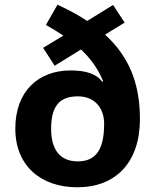

<svg xmlns="http://www.w3.org/2000/svg" viewBox="-20 -785 659 815"><path d="M224 -765 175 -679C202 -664 226 -649 249 -634L163 -582L212 -506L324 -575C366 -535 396 -493 418 -440L414 -438C391 -470 347 -486 280 -486C142 -486 45 -397 45 -239C45 -80 155 10 308 10C471 10 574 -95 574 -280C574 -438 523 -549 426 -638L509 -689L460 -764L350 -696C313 -721 270 -744 224 -765ZM310 -376C387 -376 422 -321 422 -260C422 -154 390 -100 310 -100C230 -100 197 -156 197 -238C197 -330 229 -376 310 -376Z"/></svg>

Font: Noto Sans Gunjala Gondi
Style: Bold
Weight: 700
Designer: Ek Type
Foundry: Ek Type
Version: Version 1.004